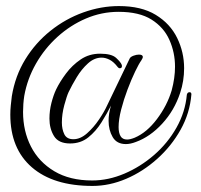

<svg xmlns="http://www.w3.org/2000/svg" viewBox="-20 -476 662 633"><path d="M285 137Q156 137 85 75.5Q14 14 14 -98Q14 -113 15.5 -128Q17 -143 19 -159Q30 -226 63.5 -280.5Q97 -335 146.5 -374.5Q196 -414 254.5 -435Q313 -456 372 -456Q446 -456 493.5 -427Q541 -398 564 -351Q587 -304 587 -251Q587 -209 574 -170Q555 -112 515 -68.5Q475 -25 428 -8Q410 -1 395 -1Q365 -1 351.5 -24Q338 -47 338 -78Q338 -102 346 -128Q333 -102 314.5 -72.5Q296 -43 271 -23Q246 -3 211 -3Q173 -3 158 -27.5Q143 -52 143 -85Q143 -111 149.5 -136.5Q156 -162 165 -181Q177 -206 197.5 -233.5Q218 -261 246 -280Q274 -299 310 -299Q348 -299 363 -285Q378 -271 381 -263Q382 -261 382 -258Q382 -251 375 -251Q371 -251 368 -255Q355 -272 341.5 -279Q328 -286 315 -286Q291 -286 270 -267Q249 -248 233 -221.5Q217 -195 206 -172Q200 -159 192 -129.5Q184 -100 184 -72Q184 -50 192 -33.5Q200 -17 222 -17Q245 -17 267 -36.5Q289 -56 306.5 -82Q324 -108 333 -128L408 -284Q411 -289 420.5 -292.5Q430 -296 438 -296Q451 -296 451 -288Q451 -285 446 -277Q438 -266 425.5 -240Q413 -214 400.5 -181Q388 -148 379.5 -115Q371 -82 371 -57Q371 -38 377.5 -27Q384 -16 399 -16Q409 -16 424 -22Q464 -39 497.5 -83.5Q531 -128 546 -178Q557 -219 557 -256Q557 -303 538.5 -344.5Q520 -386 479.5 -411.5Q439 -437 371 -437Q315 -437 263.5 -415Q212 -393 169.5 -354.5Q127 -316 98.5 -266Q70 -216 60 -160Q58 -147 57 -133.5Q56 -120 56 -107Q56 -44 82 7Q108 58 159 88.5Q210 119 284 119Q337 119 390 96.5Q443 74 488 35Q533 -4 562 -55.5Q591 -107 596 -164Q598 -172 605 -172Q611 -172 611 -165Q606 -103 575.5 -48.5Q545 6 498 48Q451 90 396 113.5Q341 137 285 137Z"/></svg>

Font: Gwendolyn
Style: Regular
Weight: 400
Designer: Robert E. Leuschke
Foundry: Robert E. Leuschke
Version: Version 1.010; ttfautohint (v1.8.3)